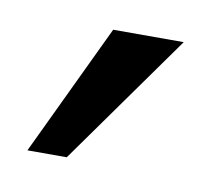

<svg xmlns="http://www.w3.org/2000/svg" viewBox="-37 -788 287 263"><g transform="rotate(10 106.0 -656.5)"><path d="M69.8 -564.9H15.1L102.1 -748H200.2Z"/></g></svg>

Font: Brawler
Style: Regular
Weight: 400
Version: Version 1.000